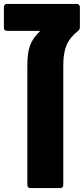

<svg xmlns="http://www.w3.org/2000/svg" viewBox="-33 -963 429 983"><path d="M3 -943C-7 -943 -13 -936 -13 -927V-820C-13 -811 -7 -805 3 -805H173C122 -755 107 -715 107 -626V-16C107 -6 113 0 122 0H276C285 0 291 -6 291 -16V-628C291 -713 311 -761 367 -805C374 -811 376 -817 376 -825V-927C376 -936 370 -943 361 -943Z"/></svg>

Font: LINE Seed Sans TH ExtraBold
Style: Regular
Weight: 800
Designer: Dalton Maag Ltd | Thai characters by Cadson Demak Co.,Ltd.
Foundry: Dalton Maag Ltd
Version: Version 1.003